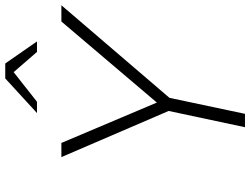

<svg xmlns="http://www.w3.org/2000/svg" viewBox="-131 -823 954 732"><g transform="rotate(-90 346.0 -457.0)"><path d="M227 0 289 -291 113 -700H167L321 -336L630 -700H692L339 -288L278 0ZM281 -793 413 -914H470L554 -793H514L437 -882L324 -793Z"/></g></svg>

Font: Red Hat Text
Style: Italic
Weight: 300
Italic angle: -12°
Designer: Pentagram, MCKL
Foundry: Pentagram, MCKL
Version: Version 1.023